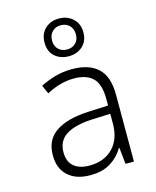

<svg xmlns="http://www.w3.org/2000/svg" viewBox="-121 -894 805 988"><g transform="rotate(-15 281.5 -400.5)"><path d="M237 10Q162 10 119 -29Q76 -68 76 -138Q76 -222 137.5 -262.5Q199 -303 309 -308L417 -313V-348Q417 -428 382.5 -460.5Q348 -493 283 -493Q210 -493 136 -453L116 -499Q154 -518 195.5 -530Q237 -542 286 -542Q376 -542 423.5 -497.5Q471 -453 471 -357V0H426L417 -88H415Q389 -44 346 -17Q303 10 237 10ZM246 -39Q323 -39 370 -86Q417 -133 417 -217V-269L320 -265Q229 -261 181 -231Q133 -201 133 -140Q133 -89 163 -64Q193 -39 246 -39ZM288 -610Q244 -610 214.5 -636Q185 -662 185 -710Q185 -756 214 -783.5Q243 -811 288 -811Q332 -811 362 -783.5Q392 -756 392 -710Q392 -664 362.5 -637Q333 -610 288 -610ZM288 -646Q317 -646 334.5 -663.5Q352 -681 352 -710Q352 -739 334.5 -757Q317 -775 288 -775Q260 -775 242.5 -757Q225 -739 225 -710Q225 -681 242.5 -663.5Q260 -646 288 -646Z"/></g></svg>

Font: Noto Sans Mono SemiCondensed Light
Style: Regular
Weight: 300
Width: 4
Designer: Monotype Design Team
Foundry: Monotype Imaging Inc.
Version: Version 2.014; ttfautohint (v1.8.4.7-5d5b)